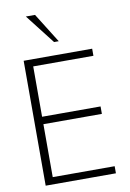

<svg xmlns="http://www.w3.org/2000/svg" viewBox="-103 -1030 742 1093"><g transform="rotate(-10 268.0 -484.0)"><path d="M466 -681V-722H70V0H476V-41H118V-347H456V-390H118V-681ZM286 -797 179 -968H126L259 -797Z"/></g></svg>

Font: Perun ExtraLight
Style: Regular
Weight: 200
Foundry: Copyright (c) Stefan Peev, Context Ltd, 2016
Version: Version 1.089